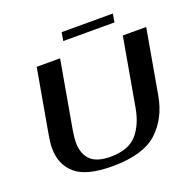

<svg xmlns="http://www.w3.org/2000/svg" viewBox="-146 -988 1138 1142"><g transform="rotate(-20 423.0 -416.5)"><path d="M73 -213Q73 -249 81 -292L153 -700H301L225 -269Q218 -225 218 -198Q218 -128 256 -87.5Q294 -47 385 -47Q497 -47 550.5 -107Q604 -167 622 -269L698 -700H846L774 -292Q750 -155 660 -72.5Q570 10 375 10Q212 10 142.5 -49.5Q73 -109 73 -213ZM363 -843H687L678 -790H354Z"/></g></svg>

Font: Fahkwang SemiBold
Style: Italic
Weight: 600
Italic angle: -10°
Version: Version 1.000; ttfautohint (v1.6)